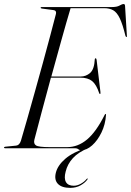

<svg xmlns="http://www.w3.org/2000/svg" viewBox="-25 -735 649 952"><path d="M347.5 0H0Q-5 0 -5 -3Q-5 -7 1 -7.5L55 -13Q71 -14.5 78.5 -36.5Q92 -82 110 -145.2Q128 -208.5 148 -280.2Q168 -352 187.8 -423.8Q207.5 -495.5 224.2 -558.5Q241 -621.5 252.5 -666.5Q256 -683 240 -685L183 -692.5Q176.5 -693.5 176.5 -697Q176.5 -700 181.5 -700H529.5Q555 -700 567.8 -707.5Q580.5 -715 588 -715Q594.5 -715 595 -706L604 -560Q605 -551.5 602.5 -551.5Q599 -551.5 597 -557.5Q583 -615 568.8 -644.5Q554.5 -674 536.2 -684.2Q518 -694.5 491.5 -694.5H325Q304.5 -626 279.5 -536.2Q254.5 -446.5 229.5 -355.5H374.5Q401.5 -355.5 422 -373.5Q442.5 -391.5 445 -441Q445.5 -446 449 -446Q452.5 -446 454 -438.5L473 -278.5Q473.5 -270 472 -269Q469 -268 467 -272.5Q453 -315.5 432 -332.8Q411 -350 373.5 -350H227.5Q203 -259 181 -177.2Q159 -95.5 145.5 -42.5Q140.5 -22.5 153.5 -14Q166.5 -5.5 220 -5.5H308Q361.5 -5.5 406.8 -43.5Q452 -81.5 494 -165.5Q496.5 -170 498.5 -170Q501 -170 500.5 -164.5Q497.5 -118 478.2 -78.2Q459 -38.5 431.8 -14.2Q404.5 10 378 10Q369.5 10 363.2 5Q357 0 347.5 0ZM411 -4.5 412.5 -0.5Q363.5 19.5 336.5 49Q309.5 78.5 300.5 116Q291.5 150 302.2 168Q313 186 340.5 186Q358 186 375.5 176.2Q393 166.5 404 153Q407 149.5 409 150Q411.5 151.5 408 155.5Q397 171 374.8 183.8Q352.5 196.5 323.5 196.5Q281 196.5 262 176.5Q243 156.5 252 121Q261 85 298.8 52.2Q336.5 19.5 411 -4.5Z"/></svg>

Font: Fraunces 144pt Light
Style: Italic
Weight: 300
Italic angle: -16°
Version: Version 1.000;[0bf87f6ff]